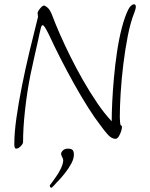

<svg xmlns="http://www.w3.org/2000/svg" viewBox="-20 -626 704 899"><path d="M56 70Q51 70 49 64Q47 58 47 54V50Q47 -4 57 -74.5Q67 -145 83 -225Q99 -305 118.5 -386.5Q138 -468 157 -543Q158 -544 158 -547Q158 -551 157 -555.5Q156 -560 156 -564Q156 -572 167.5 -586Q179 -600 186 -600Q191 -600 203 -590Q215 -580 226 -550Q239 -515 260.5 -466Q282 -417 309.5 -361.5Q337 -306 369 -250Q401 -194 435 -144Q469 -94 503 -58Q503 -95 505.5 -148Q508 -201 513.5 -262Q519 -323 528 -383.5Q537 -444 550.5 -496Q564 -548 581 -582Q587 -594 594.5 -600Q602 -606 607 -606Q616 -606 616 -594Q616 -589 614 -582Q612 -575 609 -567Q591 -522 578.5 -458.5Q566 -395 557.5 -325.5Q549 -256 545 -191.5Q541 -127 541 -79Q541 -69 542 -55.5Q543 -42 546 -39Q549 -37 550 -36.5Q551 -36 551 -30Q551 -24 547 -11Q543 2 536 13Q529 24 521 24Q503 24 486 5.5Q469 -13 449 -41Q424 -73 392 -123.5Q360 -174 326.5 -234Q293 -294 262.5 -354Q232 -414 209 -464Q197 -488 190.5 -498Q184 -508 180 -508Q175 -508 172 -497.5Q169 -487 166 -473Q165 -466 158 -435.5Q151 -405 141.5 -362.5Q132 -320 123 -278Q107 -198 97.5 -113Q88 -28 88 40Q88 47 77 58.5Q66 70 56 70ZM221 253Q216 253 214.5 249Q213 245 213 242Q221 231 227.5 222.5Q234 214 242 202Q256 183 266 161Q276 139 276 124Q275 116 271 109Q267 102 266 95Q266 87 274.5 78.5Q283 70 298 70Q315 70 320.5 77Q326 84 326 98Q326 117 314 139.5Q302 162 285 183.5Q268 205 253 221Q249 224 240 234.5Q231 245 222 253Z"/></svg>

Font: Moon Dance
Style: Regular
Weight: 400
Designer: Robert E. Leuschke
Foundry: Robert E. Leuschke
Version: Version 1.010; ttfautohint (v1.8.3)